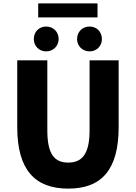

<svg xmlns="http://www.w3.org/2000/svg" viewBox="-20 -1102 803 1136"><path d="M384 14C582 14 682 -99 682 -350V-745H510V-331C510 -190 465 -140 384 -140C302 -140 260 -190 260 -331V-745H82V-350C82 -99 185 14 384 14ZM253 -798C296 -798 327 -831 327 -871C327 -913 296 -945 253 -945C210 -945 180 -913 180 -871C180 -831 210 -798 253 -798ZM206 -999H557V-1082H206ZM510 -798C553 -798 583 -831 583 -871C583 -913 553 -945 510 -945C467 -945 436 -913 436 -871C436 -831 467 -798 510 -798Z"/></svg>

Font: ChiuKong Gothic MN Heavy
Style: Regular
Weight: 900
Designer: Ryoko NISHIZUKA 西塚涼子 (kana, bopomofo & ideographs); Paul D. Hunt (Latin, Greek & Cyrillic); Sandoll Communications 산돌커뮤니
Foundry: Adobe
Version: Version 1.300